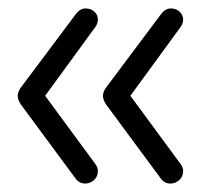

<svg xmlns="http://www.w3.org/2000/svg" viewBox="-20 -485 495 455"><path d="M406 -99Q414 -89 414 -80Q414 -66 404.5 -58Q395 -50 384 -50Q370 -50 361 -62L231 -238Q224 -249 224 -258Q224 -267 231 -277L362 -452Q372 -465 385 -465Q397 -465 405.5 -457.5Q414 -450 414 -438Q414 -428 405 -417L289 -258ZM204 -99Q212 -89 212 -80Q212 -66 202.5 -58Q193 -50 182 -50Q168 -50 159 -62L29 -238Q22 -249 22 -258Q22 -267 29 -277L160 -452Q170 -465 183 -465Q195 -465 203.5 -457.5Q212 -450 212 -438Q212 -428 203 -417L87 -258Z"/></svg>

Font: Quicksand
Style: Regular
Weight: 400
Designer: Andrew Paglinawan
Foundry: Andrew Paglinawan
Version: Version 3.000